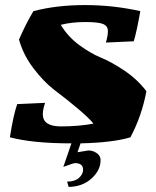

<svg xmlns="http://www.w3.org/2000/svg" viewBox="-20 -543 617 758"><path d="M286 58 329 51Q346 51 360.5 60.5Q375 70 377 85V90Q377 129 341.5 161.5Q306 194 251 195L245 174Q275 174 291.5 159.5Q308 145 308 127Q308 101 276 101Q270 101 230 116L262 23Q109 23 19 -1Q33 -90 48 -132L158 -137Q149 -110 149 -92Q149 -44 220.5 -44Q292 -44 349 -55Q317 -95 192 -190Q152 -221 112 -273.5Q72 -326 55 -387Q83 -451 112 -499Q203 -523 315 -523Q427 -523 534 -499Q519 -415 508 -380L398 -375Q406 -401 406 -420.5Q406 -440 387.5 -448Q369 -456 316 -456Q263 -456 220 -445Q248 -398 293 -365Q338 -332 379.5 -315Q421 -298 471.5 -264Q522 -230 558 -183Q540 -86 495 -1Q426 20 298 23Z"/></svg>

Font: Ruslan Display
Style: Regular
Weight: 400
Version: Version 1.000